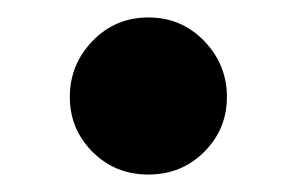

<svg xmlns="http://www.w3.org/2000/svg" viewBox="-20 -519 340 220"><path d="M150 -319Q112 -319 86 -345Q60 -371 60 -408Q60 -445 86 -472Q112 -499 150 -499Q188 -499 214 -472Q240 -445 240 -408Q240 -371 214 -345Q188 -319 150 -319Z"/></svg>

Font: Source Serif Pro
Style: Bold
Weight: 700
Designer: Frank Grießhammer
Foundry: Adobe Systems Incorporated
Version: Version 3.001;hotconv 1.0.111;makeotfexe 2.5.65597